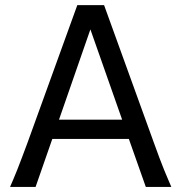

<svg xmlns="http://www.w3.org/2000/svg" viewBox="-20 -733 721 753"><path d="M211.4 -263.7H459L334.5 -617.7ZM485.4 -188H185.1L119.6 0H19.5Q25.9 -14.6 32.7 -30.8Q39.6 -46.9 47.6 -67.1Q55.7 -87.4 65.4 -113.3Q75.2 -139.2 87.9 -173.3L283.2 -712.9H388.2L583.5 -173.3Q595.7 -139.2 605.5 -113.3Q615.2 -87.4 623.5 -67.1Q631.8 -46.9 638.7 -30.8Q645.5 -14.6 651.9 0H551.8Z"/></svg>

Font: Andika Basic
Style: Regular
Weight: 400
Designer: Annie Olsen & Victor Gaultney
Foundry: SIL International
Version: Version 1.000